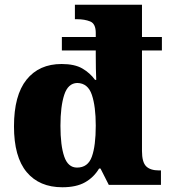

<svg xmlns="http://www.w3.org/2000/svg" viewBox="-20 -780 715 810"><path d="M243 10Q146 10 92.5 -54Q39 -118 39 -247Q39 -378 92 -444Q145 -510 240 -510Q295 -510 327.5 -491Q360 -472 381 -443H386Q385 -463 384.5 -490.5Q384 -518 384 -547V-567H241V-624H384V-641Q384 -680 360.5 -689.5Q337 -699 304 -699H296V-760H579V-624H663V-567H579V-143Q579 -96 596.5 -78.5Q614 -61 651 -61H659V0H439L404 -69H398Q376 -32 339 -11Q302 10 243 10ZM305 -73Q351 -73 367.5 -119Q384 -165 384 -250Q384 -331 367.5 -380Q351 -429 306 -430Q267 -429 251 -380Q235 -331 235 -249Q235 -166 251 -119.5Q267 -73 305 -73Z"/></svg>

Font: Noto Serif Sinhala Black
Style: Regular
Weight: 900
Designer: Jelle Bosma - Monotype Design Team
Foundry: Monotype Imaging Inc.
Version: Version 2.007; ttfautohint (v1.8.4.7-5d5b)